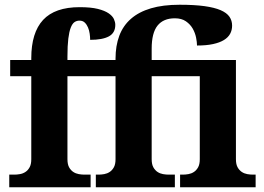

<svg xmlns="http://www.w3.org/2000/svg" viewBox="-20 -789 1114 809"><path d="M19 0V-53.2H41Q51.8 -53.2 64.2 -55.4Q76.7 -57.6 87.2 -64.5Q97.7 -71.3 104.7 -84Q111.8 -96.7 111.8 -118.2V-467.8H22.9V-536.1H111.8V-543.9Q111.8 -651.4 161.6 -705.1Q211.4 -758.8 315.9 -758.8Q362.8 -758.8 392.1 -751.5Q421.4 -744.1 437.7 -732.9Q454.1 -721.7 460 -708.7Q465.8 -695.8 465.8 -684.1Q465.8 -650.4 438.7 -635.7Q411.6 -621.1 359.9 -621.1Q359.9 -632.8 357.9 -647Q356 -661.1 350.8 -673.3Q345.7 -685.5 337.2 -693.8Q328.6 -702.1 314.9 -702.1Q303.2 -702.1 293.9 -695.8Q284.7 -689.5 278.1 -672.6Q271.5 -655.8 267.8 -626.2Q264.2 -596.7 264.2 -550.8V-536.1H466.8V-542Q466.8 -596.2 482.7 -638.4Q498.5 -680.7 531.7 -709.7Q564.9 -738.8 615.7 -753.9Q666.5 -769 736.8 -769Q798.8 -769 841.3 -763.2Q883.8 -757.3 909.7 -746.1Q935.5 -734.9 946.8 -718.5Q958 -702.1 958 -681.2Q958 -662.1 949.7 -646.7Q941.4 -631.3 923.6 -620.4Q905.8 -609.4 877.7 -603.3Q849.6 -597.2 810.1 -597.2Q810.1 -610.8 806.2 -630.6Q802.2 -650.4 792 -668.5Q781.7 -686.5 763.4 -699.2Q745.1 -711.9 716.8 -711.9Q668.5 -711.9 643.8 -681.2Q619.1 -650.4 619.1 -584V-536.1H974.1V-118.2Q974.1 -96.7 981.2 -84Q988.3 -71.3 998.8 -64.5Q1009.3 -57.6 1021.7 -55.4Q1034.2 -53.2 1044.9 -53.2H1057.1V0H738.8V-53.2H751Q761.7 -53.2 774.2 -55.4Q786.6 -57.6 797.1 -64.5Q807.6 -71.3 814.7 -84Q821.8 -96.7 821.8 -118.2V-467.8H619.1V-118.2Q619.1 -96.7 626.2 -84Q633.3 -71.3 643.8 -64.5Q654.3 -57.6 666.7 -55.4Q679.2 -53.2 689.9 -53.2H716.8V0H383.8V-53.2H396Q406.7 -53.2 419.2 -55.4Q431.6 -57.6 442.1 -64.5Q452.6 -71.3 459.7 -84Q466.8 -96.7 466.8 -118.2V-467.8H264.2V-118.2Q264.2 -96.7 271.2 -84Q278.3 -71.3 288.8 -64.5Q299.3 -57.6 311.8 -55.4Q324.2 -53.2 335 -53.2H361.8V0Z"/></svg>

Font: Droid Serif
Style: Bold
Weight: 700
Designer: Monotype Design team
Foundry: Monotype Imaging Inc.
Version: Version 1.03